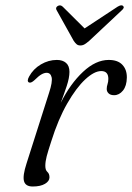

<svg xmlns="http://www.w3.org/2000/svg" viewBox="-20 -686 493 716"><path d="M88 -378.5Q79 -383 88.5 -400.5Q104 -429 132.5 -445.8Q161 -462.5 192 -462.5Q213.5 -462.5 226.2 -451.5Q239 -440.5 239 -418Q239 -396 228.8 -365.2Q218.5 -334.5 206.5 -302.5Q242 -373.5 289.5 -418Q337 -462.5 385.5 -462.5Q419.5 -462.5 436.5 -444.2Q453.5 -426 453 -396.5Q452.5 -365.5 438.5 -348.2Q424.5 -331 405.5 -331Q392 -331 385 -337.8Q378 -344.5 378 -354Q378 -363.5 381 -372.2Q384 -381 384 -392Q384 -421 357.5 -421Q331.5 -421 298 -390Q264.5 -359 230.8 -300.2Q197 -241.5 171 -158.5Q159.5 -123.5 154.2 -103.5Q149 -83.5 149 -67.5Q149 -51.5 156.8 -44.8Q164.5 -38 164.5 -24.5Q164.5 -10.5 147.8 -0.5Q131 9.5 102 9.5Q75 9.5 69.5 -10.5Q64 -30.5 79 -76.5L163 -340Q176.5 -381 172.5 -397.8Q168.5 -414.5 154 -414.5Q145 -414.5 134.5 -408.5Q124 -402.5 109 -387.5Q95.5 -375 88 -378.5ZM312.5 -533.5Q303 -525.5 295.8 -521Q288.5 -516.5 279.5 -516.5Q271 -516.5 265.8 -521Q260.5 -525.5 255 -533.5L192 -646.5Q185 -657 195 -663.5Q205 -669.5 214 -661L295.5 -580L418.5 -661Q433.5 -670 439 -663.5Q446 -657.5 433 -646.5Z"/></svg>

Font: Fraunces 9pt S000 Light
Style: Italic
Weight: 300
Italic angle: -16°
Version: Version 1.000; ttfautohint (v1.8.3)